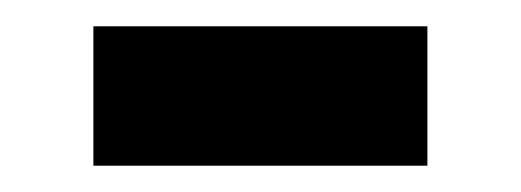

<svg xmlns="http://www.w3.org/2000/svg" viewBox="-20 -370 396 146"><path d="M51 -350H305V-244H51Z"/></svg>

Font: Noto Sans Gurmukhi UI SemiBold
Style: Regular
Weight: 600
Designer: Jelle Bosma - Monotype Design Team
Foundry: Monotype Imaging Inc.
Version: Version 2.004; ttfautohint (v1.8.4.7-5d5b)